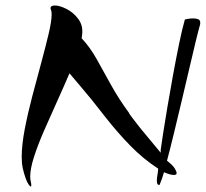

<svg xmlns="http://www.w3.org/2000/svg" viewBox="-20 -645 749 699"><path d="M94 29Q94 41 83.5 25.5Q73 10 63 -32Q61 -41 60 -51.5Q59 -62 59 -73Q59 -117 70 -174.5Q81 -232 97.5 -294.5Q114 -357 130 -416Q146 -475 157 -521.5Q168 -568 168 -592Q168 -604 166 -608Q164 -612 164 -615Q164 -625 180 -625Q197 -625 222 -612.5Q247 -600 265 -576Q283 -552 279 -519Q279 -516 278.5 -513Q278 -510 277 -506Q308 -473 333 -428Q358 -383 385.5 -333.5Q413 -284 449 -235Q449 -233 460.5 -217.5Q472 -202 490 -179.5Q508 -157 528.5 -133Q549 -109 565 -89V-99Q567 -115 573.5 -157Q580 -199 589.5 -255.5Q599 -312 610 -372Q621 -432 632 -485.5Q643 -539 653 -574Q653 -574 663 -576Q673 -578 683 -578Q694 -578 701.5 -575Q709 -572 709 -562Q709 -557 708 -554Q703 -537 693 -496Q683 -455 670 -399Q657 -343 642.5 -282Q628 -221 614 -163Q600 -105 588 -60L594 -55Q611 -41 617 -30.5Q623 -20 623 -15Q623 -8 613 -8Q600 -8 577 -18Q571 3 566 15Q561 27 562 27Q561 28 558 28Q551 28 551 12Q551 4 553 -7Q555 -18 556 -31Q502 -66 455.5 -113.5Q409 -161 365 -217Q334 -257 312.5 -283.5Q291 -310 272.5 -331.5Q254 -353 233 -378Q212 -329 187.5 -275Q163 -221 140.5 -169.5Q118 -118 104 -74.5Q90 -31 90 -2Q90 3 90.5 7.5Q91 12 92 16Q93 20 93.5 23.5Q94 27 94 29Z"/></svg>

Font: Grechen Fuemen
Style: Regular
Weight: 400
Designer: Robert E. Leuschke
Foundry: Robert E. Leuschke
Version: Version 1.010; ttfautohint (v1.8.3)